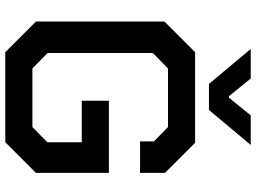

<svg xmlns="http://www.w3.org/2000/svg" viewBox="-138 -806 945 708"><g transform="rotate(90 334.0 -452.5)"><path d="M60 -113V-587L173 -700H507L618 -589V-497H502V-548L449 -600H233L176 -544V-156L233 -100H449L505 -155V-282H352V-382H618V-113L505 0H173ZM161 -905H270L335 -825H341L406 -905H515L386 -751H290Z"/></g></svg>

Font: Chakra Petch SemiBold
Style: Regular
Weight: 600
Designer: Katatrad Aksorn Co.,Ltd.
Foundry: Cadson Demak Co.,Ltd.
Version: Version 1.000; ttfautohint (v1.6)